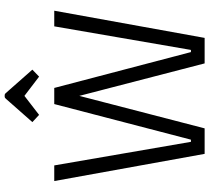

<svg xmlns="http://www.w3.org/2000/svg" viewBox="-56 -814 871 798"><g transform="rotate(-90 379.0 -415.5)"><path d="M25 -625H90L188 -57H197L345 -625H406L244 0H138ZM733 -625 620 0H514L352 -625H412L561 -57H570L668 -625ZM300 -688 270 -716 367 -826Q371 -831 375 -831H383Q387 -831 391 -826L488 -716L459 -688L379 -749Z"/></g></svg>

Font: Changa ExtraLight
Style: Regular
Weight: 250
Designer: Eduardo Rodriguez Tunni
Foundry: Eduardo Rodriguez Tunni
Version: Version 3.002; ttfautohint (v1.8.2)